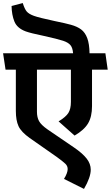

<svg xmlns="http://www.w3.org/2000/svg" viewBox="-40 -1037 720 1248"><path d="M420.9 -375V-584H200.2V-310.1Q200.2 -274.9 213.6 -250Q227.1 -225.1 269 -195.8L442.9 -77.1Q497.1 -40 523.4 -6.1Q549.8 27.8 549.8 65.9Q549.8 115.7 505.9 190.9L376 126Q399.9 86.9 399.9 62Q399.9 42 385 27.6Q370.1 13.2 330.1 -16.1L152.8 -140.1Q97.7 -179.2 80.3 -217Q63 -254.9 63 -315.9V-584H-3.9L-20 -690.9H435.1Q432.1 -727.1 417.5 -744.1Q402.8 -761.2 370.1 -772Q333 -784.2 242.2 -804.2Q159.2 -821.3 127 -833Q70.8 -854 53.5 -897.5Q36.1 -940.9 35.2 -998L107.9 -1017.1Q120.1 -978 134 -961.9Q147.9 -945.8 180.2 -934.1Q213.4 -921.9 312 -900.9Q390.1 -884.8 420.9 -876Q461.9 -864.7 487.5 -845.5Q513.2 -826.2 527.1 -789.1Q541 -752 542 -690.9H645L660.2 -584H558.1V-347.2Q558.1 -278.3 532.5 -235.1Q506.8 -191.9 444.8 -155.8L340.8 -248Q388.2 -276.9 404.5 -303Q420.9 -329.1 420.9 -375Z"/></svg>

Font: Kadwa
Style: Bold
Weight: 700
Designer: Sol Matas
Foundry: Sol Matas
Version: Version 1.001;PS 001.000;hotconv 1.0.70;makeotf.lib2.5.58329